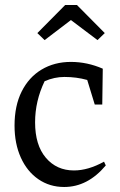

<svg xmlns="http://www.w3.org/2000/svg" viewBox="-20 -738 478 766"><path d="M236 8Q178 8 133 -23Q88 -54 63 -109.5Q38 -165 38 -237Q38 -316 66.5 -373Q95 -430 146 -460.5Q197 -491 263 -491Q328 -491 390 -464L388 -321H358L328 -419Q285 -431 237 -431Q197 -431 158 -414Q120 -335 120 -250Q120 -159 163 -108.5Q206 -58 275 -58Q332 -58 395 -93L402 -78Q330 8 236 8ZM287 -718 398 -606 369 -578 263 -658 158 -578 129 -606 240 -718Z"/></svg>

Font: Piazzolla
Style: Regular
Weight: 400
Designer: Juan Pablo del Peral
Foundry: Huerta Tipografica
Version: Version 1.330